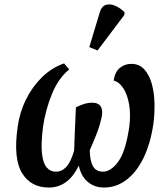

<svg xmlns="http://www.w3.org/2000/svg" viewBox="-20 -830 744 860"><path d="M59 -261Q68 -327 96.5 -384.5Q125 -442 168.5 -484.5Q212 -527 267 -546L290 -519Q241 -479 212.5 -408.5Q184 -338 173 -264Q163 -187 168 -142.5Q173 -98 189.5 -79.5Q206 -61 230 -61Q257 -61 277 -82.5Q297 -104 312 -155Q313 -186 314.5 -222.5Q316 -259 317.5 -293Q319 -327 320 -349Q334 -357 354 -363.5Q374 -370 393 -370Q421 -370 431.5 -352.5Q442 -335 435 -304Q427 -267 412.5 -230Q398 -193 382 -157Q383 -108 397 -84.5Q411 -61 441 -61Q477 -61 510 -106.5Q543 -152 559 -262Q566 -317 558.5 -361.5Q551 -406 532.5 -434.5Q514 -463 489 -469Q495 -509 517.5 -526.5Q540 -544 568 -544Q604 -544 626.5 -519Q649 -494 660 -454Q671 -414 672 -367Q673 -320 667 -275Q654 -187 623 -123Q592 -59 546.5 -24.5Q501 10 446 10Q403 10 373 -15.5Q343 -41 333 -88Q307 -36 273.5 -13Q240 10 199 10Q118 10 78.5 -55Q39 -120 59 -261ZM417 -604 380 -619 427 -775Q435 -802 454 -808Q473 -814 495.5 -804.5Q518 -795 538 -775L537 -763Z"/></svg>

Font: Noto Serif ExtraCondensed SemiBold
Style: Italic
Weight: 600
Width: 2
Italic angle: -12°
Designer: Monotype Design Team
Foundry: Monotype Imaging Inc.
Version: Version 2.013